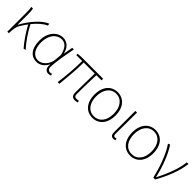

<svg xmlns="http://www.w3.org/2000/svg" viewBox="291 -1731 2935 2935"><g transform="rotate(45 1759.0 -263.5)"><path d="M464 7 501 0C414 -95 326 -228 273 -332C344 -419 416 -480 477 -504L473 -540C368 -503 233 -354 145 -191H141V-409C141 -453 138 -503 132 -527H96C105 -486 105 -438 105 -396V0H138V-24C140 -85 147 -144 174 -188C199 -230 225 -269 252 -304C305 -203 394 -70 464 7Z M743 13C816 13 877 -29 921 -109H924C909 -29 949 13 1002 13C1025 13 1040 7 1051 2L1043 -28C1033 -24 1018 -20 1005 -20C976 -20 952 -44 952 -79C952 -188 987 -375 1016 -527H981L954 -376H952C926 -496 847 -540 776 -540C655 -540 547 -434 547 -249C547 -74 629 13 743 13ZM746 -20C644 -20 585 -110 585 -249C585 -414 676 -507 775 -507C828 -507 902 -485 936 -328L927 -222C919 -112 833 -20 746 -20Z M1578 13C1601 13 1616 9 1632 4L1625 -26C1602 -22 1589 -20 1580 -20C1545 -20 1529 -37 1529 -75C1529 -146 1531 -351 1538 -492H1649V-527H1176L1104 -522V-492H1231C1231 -330 1216 -154 1194 0L1231 2C1246 -152 1264 -327 1264 -492H1503C1501 -355 1496 -153 1496 -81C1496 -14 1522 13 1578 13Z M1954 13C2084 13 2181 -86 2181 -262C2181 -441 2084 -540 1954 -540C1823 -540 1726 -441 1726 -262C1726 -86 1823 13 1954 13ZM1954 -20C1837 -20 1764 -115 1764 -262C1764 -408 1837 -507 1954 -507C2070 -507 2143 -408 2143 -262C2143 -115 2070 -20 1954 -20Z M2406 13C2424 13 2437 9 2447 4L2440 -26C2427 -22 2419 -20 2409 -20C2392 -20 2378 -33 2378 -59C2378 -217 2380 -368 2381 -527H2345V-66C2345 -10 2368 13 2406 13Z M2771 13C2901 13 2998 -86 2998 -262C2998 -441 2901 -540 2771 -540C2640 -540 2543 -441 2543 -262C2543 -86 2640 13 2771 13ZM2771 -20C2654 -20 2581 -115 2581 -262C2581 -408 2654 -507 2771 -507C2887 -507 2960 -408 2960 -262C2960 -115 2887 -20 2771 -20Z M3261 0H3301C3400 -179 3469 -345 3494 -527H3457C3442 -368 3363 -185 3289 -37H3284C3248 -204 3171 -412 3085 -540L3052 -526C3147 -387 3215 -191 3261 0Z"/></g></svg>

Font: Harano Aji Gothic KR ExtraLight
Style: Regular
Weight: 250
Foundry: Masamichi Hosoda
Version: HaranoAjiGothicKR-ExtraLight version 20220220;ttx 4.29.1